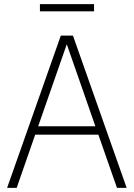

<svg xmlns="http://www.w3.org/2000/svg" viewBox="-20 -913 650 933"><path d="M14.5 0 275.5 -740H334.5L595.5 0H548.5L458 -258.5H151L61 0ZM165.5 -299.5H443.5L304.5 -698ZM174 -858V-893H437V-858Z"/></svg>

Font: Encode Sans SmCnd XLt
Style: Regular
Weight: 200
Width: 4
Designer: Multiple Designers
Foundry: Impallari Type
Version: Version 3.002; ttfautohint (v1.8.3) -l 8 -r 50 -G 200 -x 14 